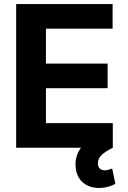

<svg xmlns="http://www.w3.org/2000/svg" viewBox="-20 -727 629 945"><path d="M59.6 -707H534.2V-585.9H206.1V-414.1H509.8V-293H206.1V-121.1H535.2V-0.5L536.1 0Q500 17.1 481 34.9Q461.9 52.7 461.9 76.2Q461.9 93.3 470.7 102.3Q479.5 111.3 496.1 111.3Q505.9 111.3 515.4 108.2Q524.9 105 532.2 102.5L547.9 177.7Q510.7 198.2 468.8 198.2Q422.9 198.2 392.1 174.6Q361.3 150.9 353.5 107.4Q351.6 91.8 351.6 83Q351.6 36.1 378.9 0H59.6Z"/></svg>

Font: Pretendard Std
Style: Bold
Weight: 700
Designer: Base glyphs from Inter by Rasmus Andersson; Hangeul glyphs from Noto Sans CJK(Source Han Sans) by Jang Soo-young and Kan
Foundry: Kil Hyung-jin
Version: Version 1.309